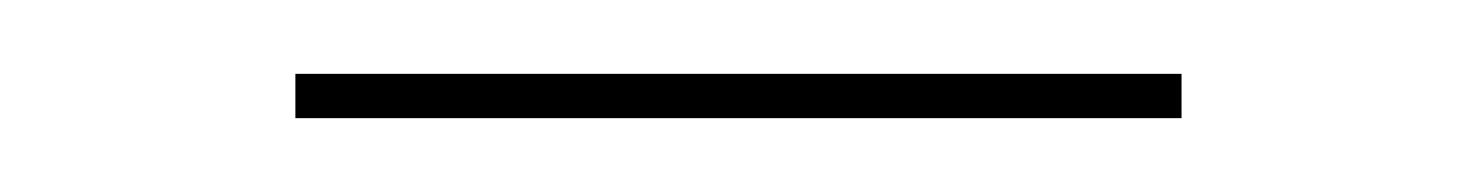

<svg xmlns="http://www.w3.org/2000/svg" viewBox="-20 -301 400 52"><path d="M60 -269V-281H300V-269Z"/></svg>

Font: Bodoni Moda 18pt SemiBold
Style: Regular
Weight: 600
Designer: Owen Earl
Foundry: indestructible type
Version: Version 2.005